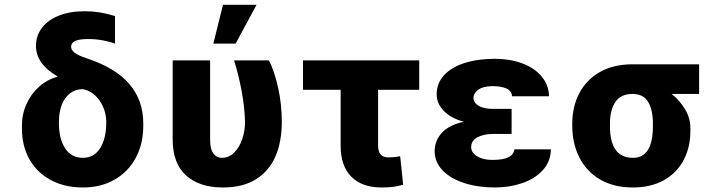

<svg xmlns="http://www.w3.org/2000/svg" viewBox="-20 -787 3052 816"><path d="M340.8 -739.3Q373 -739.3 403.1 -734.4Q433.1 -729.5 468.8 -718.8V-601.6Q447.3 -609.9 416.7 -615.5Q386.2 -621.1 355.5 -621.1Q317.4 -621.1 299.8 -613Q282.2 -605 282.2 -587.9Q282.2 -574.7 297.6 -562.7Q313 -550.8 348.6 -539.1Q470.2 -499 529.5 -430.2Q588.9 -361.3 588.9 -261.7V-252Q588.9 -175.3 556.9 -116Q524.9 -56.6 466.8 -23.4Q408.7 9.8 332 9.8Q254.4 9.8 195.6 -22Q136.7 -53.7 104.7 -110.8Q72.8 -168 73.2 -242.2V-251Q72.8 -300.3 92.3 -344.2Q111.8 -388.2 146.7 -418.9Q181.6 -449.7 224.6 -460.9L223.6 -462.9Q134.3 -514.2 132.8 -590.8Q132.8 -635.3 158.4 -668.9Q184.1 -702.6 231 -720.9Q277.8 -739.3 340.8 -739.3ZM332 -116.2Q378.9 -116.2 404.8 -156Q430.7 -195.8 431.6 -262.7V-270.5Q431.2 -303.2 418.2 -332.8Q405.3 -362.3 382.8 -382.6Q360.4 -402.8 332 -408.2Q300.8 -408.2 277.6 -390.4Q254.4 -372.6 242.4 -341.3Q230.5 -310.1 230.5 -270.5V-262.7Q230.5 -196.3 257.1 -156.2Q283.7 -116.2 332 -116.2Z M873 -530.3V-194.3Q873 -152.8 887 -134.5Q900.9 -116.2 922.9 -116.2Q952.6 -116.2 975.1 -138.4Q997.6 -160.6 1009.5 -196Q1021.5 -231.4 1021.5 -269.5Q1019.5 -332.5 1006.8 -400.9Q994.1 -469.2 974.6 -530.3H1123Q1146.5 -484.4 1162.1 -413.6Q1177.7 -342.8 1177.7 -269.5Q1177.7 -186.5 1151.4 -124Q1125 -61.5 1069.1 -25.9Q1013.2 9.8 927.7 9.8Q827.6 9.8 770.8 -41.3Q713.9 -92.3 713.9 -195.3V-530.3ZM927.7 -766.6H1070.3L981.4 -601.6H886.7Z M1761.7 -405.3H1586.9V-169.9Q1586.9 -142.6 1597.7 -130.4Q1608.4 -118.2 1630.9 -118.2Q1646.5 -118.2 1657.7 -119.6Q1668.9 -121.1 1680.7 -123L1693.4 -2Q1671.4 4.4 1650.9 7.1Q1630.4 9.8 1601.6 9.8Q1518.6 9.8 1473.1 -35.9Q1427.7 -81.5 1427.7 -168.9V-405.3H1267.6V-530.3H1761.7Z M1950.7 -269.5Q1896 -284.7 1866 -315.9Q1835.9 -347.2 1835.9 -385.7Q1835.9 -433.6 1867.7 -467.8Q1899.4 -502 1955.3 -519.5Q2011.2 -537.1 2083 -537.1Q2146.5 -537.1 2198.5 -518.1Q2250.5 -499 2281.2 -462.9Q2312 -426.8 2313.5 -377.9H2156.2Q2154.8 -400.4 2132.8 -410.6Q2110.8 -420.9 2073.2 -420.9Q2034.7 -420.9 2013.9 -406.5Q1993.2 -392.1 1992.2 -371.1Q1993.2 -349.1 2015.4 -336.7Q2037.6 -324.2 2076.2 -324.2H2154.3V-217.8H2076.2Q2037.6 -217.8 2010 -204.1Q1982.4 -190.4 1982.4 -161.1Q1982.4 -147 1992.9 -134.8Q2003.4 -122.6 2024.2 -115Q2044.9 -107.4 2073.2 -107.4Q2118.7 -107.4 2141.1 -118.7Q2163.6 -129.9 2166 -152.3H2321.3Q2320.3 -100.6 2287.1 -64Q2253.9 -27.3 2199.7 -8.8Q2145.5 9.8 2083 9.8Q2011.2 9.8 1953.1 -9Q1895 -27.8 1861.3 -62.7Q1827.6 -97.7 1827.1 -144.5Q1828.1 -191.4 1859.1 -223.9Q1890.1 -256.3 1950.7 -269.5Z M2668 -513.7H2951.2V-387.7H2834.5Q2870.1 -359.4 2892.3 -321.3Q2914.6 -283.2 2914.1 -242.2V-232.4Q2914.6 -162.1 2885.7 -107.2Q2856.9 -52.2 2801.5 -21.2Q2746.1 9.8 2669.9 9.8Q2588.9 9.8 2531 -23.9Q2473.1 -57.6 2442.9 -116.7Q2412.6 -175.8 2412.1 -251V-262.7Q2412.6 -335 2442.6 -391.8Q2472.7 -448.7 2530 -481.2Q2587.4 -513.7 2668 -513.7ZM2669.9 -116.2Q2754.9 -116.2 2754.9 -251V-262.7Q2754.9 -319.3 2734.9 -353.5Q2714.8 -387.7 2668 -387.7Q2617.7 -387.7 2595 -353Q2572.3 -318.4 2572.3 -262.7V-251Q2572.3 -116.2 2669.9 -116.2Z"/></svg>

Font: Pretendard ExtraBold
Style: Regular
Weight: 800
Designer: Base glyphs from Inter by Rasmus Andersson; Hangeul glyphs from Noto Sans CJK(Source Han Sans) by Jang Soo-young and Kan
Foundry: Kil Hyung-jin
Version: Version 1.309